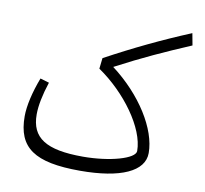

<svg xmlns="http://www.w3.org/2000/svg" viewBox="-82 -839 999 935"><g transform="rotate(10 417.0 -371.5)"><path d="M372 6C573 6 687 -46 687 -137C687 -255 591 -409 444 -520C577 -590 677 -635 806 -690L795 -749C657 -692 519 -626 385 -553L379 -500C515 -407 630 -251 630 -137C630 -99 507 -64 374 -64C191 -64 117 -112 117 -228C117 -271 128 -326 149 -390L105 -403C77 -330 61 -260 61 -209C61 -53 147 6 372 6Z"/></g></svg>

Font: Wafeq Light
Style: Regular
Weight: 300
Designer: Rasmus Andersson & Azza Alameddine
Foundry: Google & TypeTogether
Version: Version 3.000;January 28, 2025;FontCreator 15.0.0.3014 64-bi